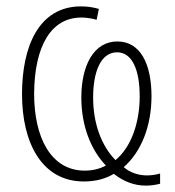

<svg xmlns="http://www.w3.org/2000/svg" viewBox="-20 -559 548 602"><path d="M234 -539C101 -539 49 -412 49 -264C49 -110 112 10 243 10C281 10 312 1 337 -14C367 10 401 23 437 23C456 23 471 20 482 17V-15C472 -12 457 -9 441 -9C414 -9 387 -18 368 -35C423 -83 455 -164 455 -257C455 -359 420 -429 348 -429C274 -429 235 -354 235 -253C235 -166 264 -90 312 -40C294 -30 271 -24 246 -24C139 -24 87 -129 87 -265C88 -416 141 -504 235 -504C248 -504 266 -502 283 -497L290 -531C274 -536 254 -539 234 -539ZM347 -395C395 -395 418 -339 418 -257C418 -172 390 -96 342 -57C299 -101 272 -170 272 -253C272 -336 297 -395 347 -395Z"/></svg>

Font: Noto Sans Condensed ExtraLight
Style: Regular
Weight: 200
Width: 3
Designer: Monotype Design Team
Foundry: Monotype Imaging Inc.
Version: Version 2.013